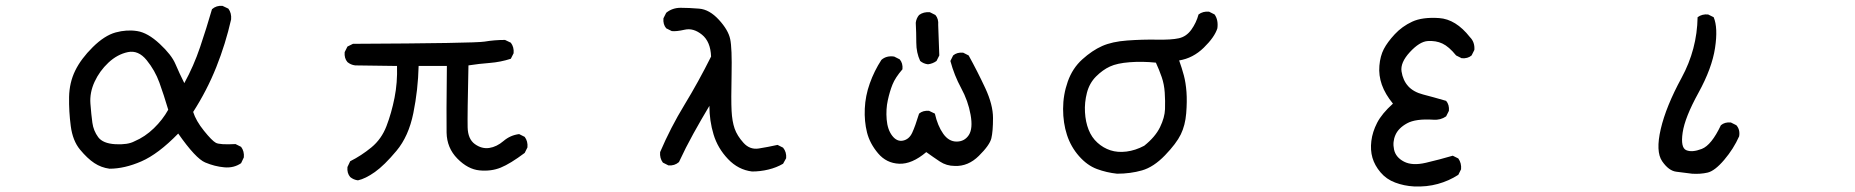

<svg xmlns="http://www.w3.org/2000/svg" viewBox="-20 -591 6540 677"><path d="M366.2 3.9Q336.9 0 312.5 -16.1Q288.1 -32.2 262.2 -63.5Q236.3 -94.7 229.5 -146.5Q222.7 -198.2 223.6 -249Q224.6 -299.8 245.1 -341.8Q265.6 -383.8 307.1 -424.8Q348.6 -465.8 387.7 -476.6Q426.8 -487.3 463.9 -481.4Q501 -475.6 543 -436.5Q585 -397.5 598.6 -365.2Q612.3 -333 629.9 -297.9Q663.1 -358.4 685.5 -424.8Q708 -491.2 727.5 -558.6Q743.2 -572.3 764.6 -570.3L785.2 -560.5Q796.9 -544.9 794.9 -522.5Q775.4 -436.5 742.7 -354.5Q710 -272.5 661.1 -196.3Q670.9 -165 699.2 -129.9Q727.5 -94.7 741.2 -87.4Q754.9 -80.1 810.5 -83L830.1 -73.2Q841.8 -57.6 839.8 -36.1L830.1 -15.6Q804.7 2 771 -1Q737.3 -3.9 703.6 -18.1Q669.9 -32.2 608.4 -120.1Q538.1 -47.9 478.5 -22Q418.9 3.9 366.2 3.9ZM454.1 -92.8Q491.2 -108.4 522.5 -138.7Q553.7 -168.9 573.2 -204.1Q557.6 -256.8 542 -299.8Q526.4 -342.8 497.1 -378.9Q467.8 -415 430.7 -407.2Q393.6 -399.4 362.3 -370.1Q331.1 -340.8 313.5 -302.7Q295.9 -264.6 298.8 -225.6Q301.8 -186.5 305.7 -158.2Q309.6 -129.9 326.2 -107.4Q342.8 -85 386.7 -82.5Q430.7 -80.1 454.1 -92.8Z M1242.2 44.9Q1226.6 43 1214.8 33.2Q1203.1 19.5 1205.1 -2L1214.8 -22.5Q1253.9 -42 1289.6 -71.3Q1325.2 -100.6 1342.8 -146.5Q1360.4 -192.4 1371.1 -246.1Q1381.8 -299.8 1379.9 -358.4L1232.4 -360.4Q1216.8 -362.3 1205.1 -372.1Q1193.4 -385.7 1195.3 -407.2L1205.1 -426.8L1224.6 -436.5Q1653.3 -438.5 1688.5 -444.3Q1723.6 -450.2 1760.7 -450.2L1781.2 -440.4Q1793 -424.8 1791 -403.3L1781.2 -383.8Q1745.1 -372.1 1707 -369.1Q1668.9 -366.2 1631.8 -360.4Q1627.9 -183.6 1628.9 -142.1Q1629.9 -100.6 1654.3 -83Q1678.7 -65.4 1705.1 -69.3Q1731.4 -73.2 1755.4 -93.8Q1779.3 -114.3 1810.5 -118.2L1830.1 -108.4Q1841.8 -92.8 1839.8 -71.3L1830.1 -51.8Q1779.3 -13.7 1745.6 0Q1711.9 13.7 1670.9 9.8Q1629.9 5.9 1592.8 -31.7Q1555.7 -69.3 1554.7 -123.5Q1553.7 -177.7 1555.7 -358.4H1456.1Q1454.1 -274.4 1437.5 -192.4Q1420.9 -110.4 1377.9 -59.1Q1335 -7.8 1301.8 15.6Q1268.6 39.1 1242.2 44.9Z M2631.8 13.7Q2583 7.8 2546.9 -30.3Q2510.7 -68.4 2496.1 -116.7Q2481.4 -165 2481.4 -217.8Q2452.1 -168.9 2424.8 -119.6Q2397.5 -70.3 2374 -19.5Q2358.4 -5.9 2336.9 -7.8L2317.4 -17.6Q2305.7 -33.2 2307.6 -54.7Q2344.7 -141.6 2393.6 -221.7Q2442.4 -301.8 2487.3 -391.6Q2485.4 -444.3 2455.1 -468.8Q2424.8 -493.2 2394.5 -486.3Q2364.3 -479.5 2348.6 -481.4L2329.1 -491.2Q2317.4 -504.9 2319.3 -526.4L2329.1 -545.9Q2350.6 -563.5 2379.9 -563.5Q2409.2 -563.5 2445.3 -560.5Q2481.4 -557.6 2514.6 -521.5Q2547.9 -485.4 2554.7 -453.1Q2561.5 -420.9 2559.6 -329.1Q2557.6 -237.3 2559.6 -200.2Q2561.5 -163.1 2570.3 -137.7Q2579.1 -112.3 2601.6 -87.4Q2624 -62.5 2655.3 -67.4Q2686.5 -72.3 2721.7 -80.1L2741.2 -70.3Q2753.9 -54.7 2752 -33.2L2741.2 -13.7Q2717.8 0 2689.5 6.8Q2661.1 13.7 2631.8 13.7Z M3346.7 -5.9Q3317.4 -5.9 3293.9 -21.5Q3270.5 -37.1 3246.1 -54.7Q3195.3 -11.7 3150.4 -13.7Q3105.5 -15.6 3076.2 -50.3Q3046.9 -85 3037.1 -124Q3027.3 -163.1 3029.3 -208Q3031.2 -252.9 3046.9 -296.9Q3062.5 -340.8 3087.9 -379.9Q3105.5 -395.5 3132.8 -391.6L3152.3 -381.8Q3164.1 -368.2 3162.1 -346.7Q3136.7 -317.4 3127 -293Q3117.2 -268.6 3110.4 -237.3Q3103.5 -206.1 3106.4 -169.9Q3109.4 -133.8 3126 -112.3Q3142.6 -90.8 3164.1 -95.2Q3185.5 -99.6 3196.3 -122.6Q3207 -145.5 3220.7 -190.4Q3234.4 -202.1 3255.9 -200.2L3276.4 -190.4Q3286.1 -147.5 3305.7 -119.6Q3325.2 -91.8 3353 -91.8Q3380.9 -91.8 3396 -114.7Q3411.1 -137.7 3402.3 -186.5Q3393.6 -235.4 3369.1 -280.3Q3344.7 -325.2 3331.1 -376L3340.8 -395.5Q3354.5 -407.2 3376 -405.3L3395.5 -395.5Q3426.8 -338.9 3454.1 -280.3Q3481.4 -221.7 3481.4 -174.8Q3481.4 -127.9 3475.6 -103.5Q3469.7 -79.1 3431.6 -41.5Q3393.6 -3.9 3346.7 -5.9ZM3252 -364.3Q3236.3 -366.2 3224.6 -376Q3210.9 -405.3 3210.9 -440.4Q3210.9 -475.6 3209 -510.7Q3210.9 -526.4 3220.7 -538.1Q3236.3 -549.8 3258.8 -547.9L3278.3 -538.1Q3290 -524.4 3288.1 -502.9L3292 -395.5L3282.2 -376Q3268.6 -366.2 3252 -364.3Z M3918.9 21.5Q3881.8 17.6 3847.7 4.9Q3813.5 -7.8 3784.7 -40.5Q3755.9 -73.2 3742.2 -115.2Q3728.5 -157.2 3728.5 -207Q3728.5 -256.8 3745.1 -303.7Q3761.7 -350.6 3796.4 -381.8Q3831.1 -413.1 3866.2 -428.7Q3901.4 -444.3 3954.6 -448.2Q4007.8 -452.1 4059.1 -451.2Q4110.4 -450.2 4136.7 -456.1Q4163.1 -461.9 4180.7 -486.3Q4198.2 -510.7 4206.1 -540Q4221.7 -551.8 4243.2 -549.8L4262.7 -540Q4276.4 -520.5 4272.5 -491.2Q4262.7 -460 4224.6 -422.9Q4186.5 -385.7 4137.7 -377.9Q4147.5 -350.6 4154.3 -325.2Q4161.1 -299.8 4163.6 -266.6Q4166 -233.4 4162.6 -191.4Q4159.2 -149.4 4143.6 -117.2Q4127.9 -85 4087.9 -43.5Q4047.9 -2 4006.8 9.8Q3965.8 21.5 3918.9 21.5ZM4014.6 -77.1Q4053.7 -108.4 4070.3 -142.6Q4086.9 -176.8 4087.9 -206.1Q4088.9 -235.4 4086.9 -264.6Q4085 -293.9 4076.2 -319.3Q4067.4 -344.7 4055.7 -370.1Q4007.8 -375 3963.4 -371.6Q3918.9 -368.2 3893.6 -356.4Q3868.2 -344.7 3844.7 -321.3Q3821.3 -297.9 3812.5 -263.7Q3803.7 -229.5 3805.7 -195.3Q3807.6 -161.1 3818.4 -133.8Q3829.1 -106.4 3849.6 -87.9Q3870.1 -69.3 3895.5 -61Q3920.9 -52.7 3952.1 -56.6Q3983.4 -60.5 4014.6 -77.1Z M4965.8 66.4Q4930.7 64.5 4899.4 52.7Q4868.2 41 4847.7 16.6Q4827.1 -7.8 4819.3 -34.7Q4811.5 -61.5 4815.4 -93.8Q4819.3 -126 4835.9 -158.2Q4852.5 -190.4 4891.6 -225.6Q4864.3 -258.8 4852.5 -292Q4840.8 -325.2 4843.8 -359.4Q4846.7 -393.6 4859.4 -418Q4872.1 -442.4 4897.9 -470.2Q4923.8 -498 4959.5 -514.6Q4995.1 -531.2 5054.2 -527.3Q5113.3 -523.4 5163.1 -460Q5180.7 -442.4 5178.7 -415L5168.9 -395.5Q5155.3 -383.8 5133.8 -385.7L5114.3 -395.5Q5088.9 -426.8 5065.9 -437.5Q5043 -448.2 5014.2 -446.3Q4985.4 -444.3 4951.2 -407.2Q4917 -370.1 4921.9 -338.9Q4926.8 -307.6 4945.3 -287.1Q4963.9 -266.6 4998 -257.8Q5032.2 -249 5079.1 -235.4Q5090.8 -221.7 5088.9 -200.2L5079.1 -180.7Q5059.6 -167 5034.2 -168.9Q4971.7 -172.9 4941.4 -156.2Q4911.1 -139.6 4900.4 -115.2Q4889.6 -90.8 4895.5 -63.5Q4901.4 -36.1 4930.7 -21Q4960 -5.9 5007.8 -17.1Q5055.7 -28.3 5102.5 -42L5122.1 -32.2Q5133.8 -15.6 5131.8 5.9L5122.1 25.4Q5088.9 46.9 5049.8 57.6Q5010.7 68.4 4965.8 66.4Z M5946.3 21.5Q5918.9 17.6 5891.6 14.6Q5864.3 11.7 5840.8 -22.5Q5817.4 -56.6 5835.9 -136.2Q5854.5 -215.8 5909.2 -316.4Q5963.9 -417 5965.8 -530.3Q5981.4 -542 6002.9 -540L6022.5 -530.3Q6038.1 -493.2 6027.3 -421.9Q6016.6 -350.6 5968.8 -263.7Q5920.9 -176.8 5913.1 -123.5Q5905.3 -70.3 5925.8 -61.5Q5946.3 -52.7 5980.5 -65.9Q6014.6 -79.1 6047.9 -149.4Q6061.5 -161.1 6083 -159.2L6102.5 -149.4Q6116.2 -133.8 6112.3 -110.4Q6092.8 -66.4 6059.6 -27.3Q6026.4 11.7 6001 17.6Q5975.6 23.4 5946.3 21.5Z"/></svg>

Font: JasonHandwriting2
Style: Regular
Weight: 400
Version: Version 1.05.10